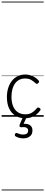

<svg xmlns="http://www.w3.org/2000/svg" viewBox="-20 -1435 557 2360"><path d="M291 19Q223 19 172 -11.5Q121 -42 93 -100Q65 -158 65 -241Q65 -302 80.5 -352.5Q96 -403 125.5 -440.5Q155 -478 197 -498.5Q239 -519 291 -519Q337 -519 381.5 -499Q426 -479 455 -445Q462 -437 460.5 -429.5Q459 -422 450 -413Q441 -404 433.5 -404Q426 -404 420 -410Q391 -437 362 -453.5Q333 -470 288 -470Q250 -470 219 -455Q188 -440 166 -410.5Q144 -381 132.5 -339.5Q121 -298 121 -245Q121 -182 139.5 -133.5Q158 -85 196.5 -57.5Q235 -30 292 -30Q323 -30 346.5 -38Q370 -46 391.5 -63.5Q413 -81 435 -107Q442 -114 450 -113.5Q458 -113 467 -107Q475 -101 478 -93.5Q481 -86 475 -79Q452 -45 421.5 -23Q391 -1 357 9Q323 19 291 19ZM267 266Q250 266 223 261Q196 256 172 241Q163 235 162 227.5Q161 220 165 211Q170 203 176.5 200.5Q183 198 192 202Q207 208 225.5 213.5Q244 219 264 219Q295 219 310.5 206.5Q326 194 326 170Q326 147 306.5 135.5Q287 124 245 129Q237 130 232 128.5Q227 127 223 122Q219 115 219.5 109Q220 103 223 94L265 -4H311L261 108L244 94Q281 83 312 89Q343 95 361 115Q379 135 379 170Q379 199 365.5 220.5Q352 242 327 254Q302 266 267 266ZM0 895H517V905H0ZM0 -20H517V0H0ZM0 -505H517V-500H0ZM0 -1415H517V-1405H0Z"/></svg>

Font: Playwrite BE WAL Guides
Style: Regular
Weight: 400
Designer: Veronika Burian, José Scaglione
Foundry: TypeTogether
Version: Version 1.003